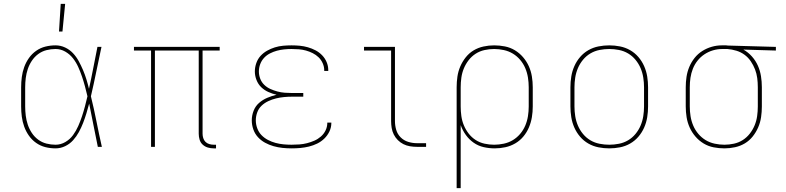

<svg xmlns="http://www.w3.org/2000/svg" viewBox="-20 -764 4090 999"><path d="M269 8Q242 8 216 1.5Q190 -5 168 -20.5Q146 -36 130.5 -58Q115 -80 106 -105Q97 -130 93.5 -156.5Q90 -183 90 -210V-310Q90 -337 93.5 -363.5Q97 -390 106 -415Q115 -440 130.5 -462Q146 -484 168 -499.5Q190 -515 216 -521.5Q242 -528 269 -528Q295 -528 318.5 -517Q342 -506 359.5 -487.5Q377 -469 389.5 -446Q402 -423 412 -399.5Q422 -376 429.5 -351.5Q437 -327 443 -302Q455 -356 465.5 -411Q476 -466 487 -520H508Q494 -456 481 -391.5Q468 -327 453 -263Q469 -198 482 -132Q495 -66 510 0H489Q477 -56 466.5 -112Q456 -168 444 -225Q437 -199 429.5 -174Q422 -149 412.5 -124.5Q403 -100 390.5 -77Q378 -54 360.5 -34.5Q343 -15 319 -3.5Q295 8 269 8ZM269 -11Q296 -11 320 -25Q344 -39 360 -61Q376 -83 387 -108Q398 -133 406.5 -158.5Q415 -184 422 -210.5Q429 -237 435 -263Q429 -289 422 -315Q415 -341 406.5 -366Q398 -391 387 -415.5Q376 -440 359.5 -461Q343 -482 319.5 -495.5Q296 -509 269 -509Q245 -509 221.5 -503Q198 -497 178.5 -482.5Q159 -468 145.5 -447.5Q132 -427 124.5 -404.5Q117 -382 114 -358Q111 -334 111 -310V-210Q111 -186 114 -162Q117 -138 124.5 -115.5Q132 -93 145.5 -72.5Q159 -52 178.5 -37.5Q198 -23 221.5 -17Q245 -11 269 -11ZM287 -600 296 -744H319L305 -600Z M1092 8Q1076 8 1061 3.5Q1046 -1 1034.5 -11.5Q1023 -22 1018.5 -37.5Q1014 -53 1014 -68V-501H786V0H766V-501H677V-520H1123V-501H1034V-68Q1034 -57 1037.5 -45.5Q1041 -34 1049 -26Q1057 -18 1068.5 -14.5Q1080 -11 1092 -11H1104V8Z M1497 8Q1473 8 1449.5 5.5Q1426 3 1403 -3.5Q1380 -10 1359 -21.5Q1338 -33 1322 -50.5Q1306 -68 1298 -91Q1290 -114 1290 -138Q1290 -163 1299.5 -187.5Q1309 -212 1328 -228.5Q1347 -245 1370.5 -255Q1394 -265 1419 -271Q1397 -276 1376 -285.5Q1355 -295 1339 -310.5Q1323 -326 1314.5 -348Q1306 -370 1306 -392Q1306 -414 1313.5 -435.5Q1321 -457 1335.5 -473Q1350 -489 1369.5 -500Q1389 -511 1410 -517.5Q1431 -524 1453 -526Q1475 -528 1497 -528Q1519 -528 1540 -526Q1561 -524 1582 -518Q1603 -512 1622 -502Q1641 -492 1656 -476.5Q1671 -461 1679.5 -441Q1688 -421 1688 -399V-395H1667V-399Q1667 -417 1659 -435Q1651 -453 1637.5 -466Q1624 -479 1607 -487.5Q1590 -496 1572 -501Q1554 -506 1535 -507.5Q1516 -509 1497 -509Q1478 -509 1458.5 -507Q1439 -505 1420.5 -500Q1402 -495 1384.5 -486Q1367 -477 1354 -463Q1341 -449 1334 -430.5Q1327 -412 1327 -392Q1327 -373 1334 -354.5Q1341 -336 1355 -322.5Q1369 -309 1387 -301Q1405 -293 1423.5 -288Q1442 -283 1461.5 -281.5Q1481 -280 1500 -280H1558V-261H1500Q1479 -261 1458 -259Q1437 -257 1416.5 -252Q1396 -247 1376.5 -238Q1357 -229 1341.5 -214.5Q1326 -200 1318.5 -179.5Q1311 -159 1311 -138Q1311 -117 1318.5 -96.5Q1326 -76 1340.5 -61Q1355 -46 1374 -36Q1393 -26 1413.5 -20.5Q1434 -15 1455 -13Q1476 -11 1497 -11Q1517 -11 1537.5 -12.5Q1558 -14 1577.5 -19Q1597 -24 1615.5 -32Q1634 -40 1649.5 -53.5Q1665 -67 1674 -85.5Q1683 -104 1683 -125V-126H1704V-124Q1704 -101 1694 -80Q1684 -59 1667.5 -43Q1651 -27 1630.5 -17Q1610 -7 1587.5 -1.5Q1565 4 1542.5 6Q1520 8 1497 8Z M2149 0Q2131 0 2113 -3Q2095 -6 2079 -14Q2063 -22 2050 -35Q2037 -48 2029 -64Q2021 -80 2018 -98Q2015 -116 2015 -134V-501H1874V-520H2035V-134Q2035 -111 2041.5 -88.5Q2048 -66 2064.5 -49.5Q2081 -33 2103.5 -26Q2126 -19 2149 -19H2197V0Z M2356 215V-310Q2356 -338 2360 -365.5Q2364 -393 2375 -418.5Q2386 -444 2403.5 -466Q2421 -488 2444.5 -502Q2468 -516 2495.5 -522Q2523 -528 2551 -528Q2579 -528 2607 -522.5Q2635 -517 2659 -502.5Q2683 -488 2701.5 -466.5Q2720 -445 2731.5 -419.5Q2743 -394 2747.5 -366Q2752 -338 2752 -310V-210Q2752 -182 2747.5 -154.5Q2743 -127 2732 -101Q2721 -75 2703 -53.5Q2685 -32 2661 -18Q2637 -4 2609.5 2Q2582 8 2554 8Q2525 8 2496.5 1.5Q2468 -5 2444.5 -21.5Q2421 -38 2404 -61.5Q2387 -85 2377 -113V215ZM2551 -11Q2576 -11 2601.5 -16.5Q2627 -22 2648.5 -35Q2670 -48 2686.5 -67.5Q2703 -87 2713 -110.5Q2723 -134 2727 -159.5Q2731 -185 2731 -210V-310Q2731 -335 2727 -360.5Q2723 -386 2713 -409.5Q2703 -433 2686.5 -452.5Q2670 -472 2648.5 -485Q2627 -498 2601.5 -503.5Q2576 -509 2551 -509Q2526 -509 2501 -503.5Q2476 -498 2455 -484.5Q2434 -471 2418.5 -451Q2403 -431 2393.5 -408Q2384 -385 2380.5 -360Q2377 -335 2377 -310V-210Q2377 -185 2380.5 -160Q2384 -135 2393.5 -112Q2403 -89 2418.5 -69Q2434 -49 2455 -35.5Q2476 -22 2501 -16.5Q2526 -11 2551 -11Z M3150 8Q3122 8 3094 2.5Q3066 -3 3041.5 -17Q3017 -31 2998.5 -52.5Q2980 -74 2968.5 -100Q2957 -126 2952.5 -154Q2948 -182 2948 -210V-310Q2948 -338 2952.5 -366Q2957 -394 2968.5 -420Q2980 -446 2998.5 -467.5Q3017 -489 3041.5 -503Q3066 -517 3094 -522.5Q3122 -528 3150 -528Q3178 -528 3206 -522.5Q3234 -517 3258.5 -503Q3283 -489 3301.5 -467.5Q3320 -446 3331.5 -420Q3343 -394 3347.5 -366Q3352 -338 3352 -310V-210Q3352 -182 3347.5 -154Q3343 -126 3331.5 -100Q3320 -74 3301.5 -52.5Q3283 -31 3258.5 -17Q3234 -3 3206 2.5Q3178 8 3150 8ZM3150 -11Q3175 -11 3200.5 -16Q3226 -21 3248 -34Q3270 -47 3286.5 -67Q3303 -87 3313 -110.5Q3323 -134 3327 -159.5Q3331 -185 3331 -210V-310Q3331 -335 3327 -360.5Q3323 -386 3313 -409.5Q3303 -433 3286.5 -453Q3270 -473 3248 -486Q3226 -499 3200.5 -504Q3175 -509 3150 -509Q3125 -509 3099.5 -504Q3074 -499 3052 -486Q3030 -473 3013.5 -453Q2997 -433 2987 -409.5Q2977 -386 2973 -360.5Q2969 -335 2969 -310V-210Q2969 -185 2973 -159.5Q2977 -134 2987 -110.5Q2997 -87 3013.5 -67Q3030 -47 3052 -34Q3074 -21 3099.5 -16Q3125 -11 3150 -11Z M3749 8Q3721 8 3693 2.5Q3665 -3 3641 -17.5Q3617 -32 3598.5 -53.5Q3580 -75 3568.5 -100.5Q3557 -126 3552.5 -154Q3548 -182 3548 -210V-310Q3548 -337 3552 -364Q3556 -391 3566.5 -416Q3577 -441 3594 -462.5Q3611 -484 3634 -498.5Q3657 -513 3683 -520.5Q3709 -528 3736 -528H3750Q3754 -528 3758.5 -528Q3763 -528 3767 -527L4017 -520V-501L3848 -506Q3873 -492 3892.5 -470Q3912 -448 3923.5 -422Q3935 -396 3939.5 -367.5Q3944 -339 3944 -310V-210Q3944 -182 3940 -154.5Q3936 -127 3925 -101.5Q3914 -76 3896.5 -54Q3879 -32 3855.5 -18Q3832 -4 3804.5 2Q3777 8 3749 8ZM3749 -11Q3774 -11 3799 -16.5Q3824 -22 3845 -35.5Q3866 -49 3881.5 -69Q3897 -89 3906.5 -112Q3916 -135 3919.5 -160Q3923 -185 3923 -210V-310Q3923 -334 3920 -357.5Q3917 -381 3908.5 -403Q3900 -425 3886.5 -445Q3873 -465 3854 -479Q3835 -493 3812 -500Q3789 -507 3765 -509H3738Q3713 -509 3689.5 -502Q3666 -495 3645.5 -481.5Q3625 -468 3609.5 -448.5Q3594 -429 3585 -406Q3576 -383 3572.5 -359Q3569 -335 3569 -310V-210Q3569 -185 3573 -159.5Q3577 -134 3587 -110.5Q3597 -87 3613.5 -67.5Q3630 -48 3651.5 -35Q3673 -22 3698.5 -16.5Q3724 -11 3749 -11Z"/></svg>

Font: Iosevka Etoile Thin
Style: Regular
Weight: 100
Designer: Belleve Invis
Foundry: Belleve Invis
Version: Version 22.1.2; ttfautohint (v1.8.4)